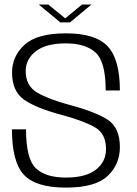

<svg xmlns="http://www.w3.org/2000/svg" viewBox="-20 -828 608 852"><path d="M247.5 -728.5H290.5L386 -808H344L269.5 -746.5L194 -808H152ZM272.5 4.5Q403 4.5 457.5 -47Q512 -98.5 512 -174.5Q512 -260.5 459.2 -295.8Q406.5 -331 290.5 -362Q196.5 -387 145.2 -417Q94 -447 94 -512.5Q94 -565.5 139 -600.5Q184 -635.5 271.5 -635.5Q359.5 -635.5 404.2 -594.8Q449 -554 449 -426.5H512Q512 -564 458.2 -622Q404.5 -680 272.5 -680Q144 -680 88.8 -629.2Q33.5 -578.5 33.5 -506.5Q33.5 -423.5 86 -386.2Q138.5 -349 252 -318.5Q347.5 -293 399 -264.5Q450.5 -236 450.5 -167Q450.5 -110 405.5 -75Q360.5 -40 272.5 -40Q183 -40 139.2 -81.2Q95.5 -122.5 95.5 -254H33Q33 -109.5 86 -52.5Q139 4.5 272.5 4.5Z"/></svg>

Font: Anybody UltraCondensed Thin Light
Style: Regular
Weight: 300
Version: Version 1.111